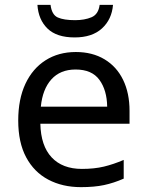

<svg xmlns="http://www.w3.org/2000/svg" viewBox="-20 -760 604 790"><path d="M292 -546Q360 -546 410 -516Q460 -486 486.5 -431.5Q513 -377 513 -304V-251H146Q148 -160 192.5 -112.5Q237 -65 317 -65Q368 -65 407.5 -74.5Q447 -84 489 -102V-25Q448 -7 408 1.5Q368 10 313 10Q237 10 178.5 -21Q120 -52 87.5 -113Q55 -174 55 -264Q55 -352 84.5 -415Q114 -478 167.5 -512Q221 -546 292 -546ZM291 -474Q228 -474 191.5 -433.5Q155 -393 148 -321H421Q420 -389 389 -431.5Q358 -474 291 -474ZM445 -740Q440 -680 399.5 -643Q359 -606 287 -606Q213 -606 175.5 -642.5Q138 -679 134 -740H188Q193 -699 218 -688Q243 -677 289 -677Q328 -677 356.5 -689Q385 -701 390 -740Z"/></svg>

Font: Noto IKEA Arabic
Style: Regular
Weight: 400
Designer: Monotype Design Team
Foundry: Monotype Imaging Inc.
Version: Version 1.200